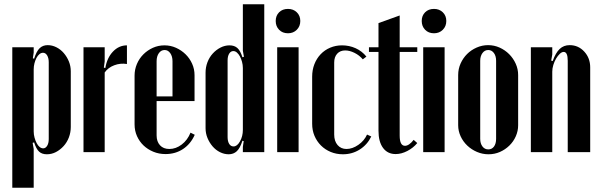

<svg xmlns="http://www.w3.org/2000/svg" viewBox="-20 -718 2834 906"><path d="M135 -443 141 -441Q152 -476 167 -490.5Q182 -505 205 -505Q226 -505 246 -495Q266 -485 281 -467.5Q296 -450 305 -428Q314 -406 314 -382V-119Q314 -93 305 -69.5Q296 -46 280 -28.5Q264 -11 244 -0.5Q224 10 201 10Q178 10 164.5 -2.5Q151 -15 141 -46L134 -44L139 -15V168H38V-495H139V-470ZM139 -98Q139 -83 143 -68.5Q147 -54 153 -42.5Q159 -31 167 -24.5Q175 -18 184 -18Q195 -18 202.5 -30Q210 -42 210 -62V-424Q210 -444 202.5 -456.5Q195 -469 183 -469Q174 -469 166 -462.5Q158 -456 152 -444.5Q146 -433 142.5 -419Q139 -405 139 -390Z M474 -495V-428L470 -399L477 -397Q485 -445 513 -474.5Q541 -504 579 -504V-416Q548 -421 519 -410Q490 -399 474 -376V0H374V-495Z M615 -361Q615 -390 626 -416Q637 -442 656.5 -461.5Q676 -481 701.5 -492.5Q727 -504 756 -504Q785 -504 810.5 -492.5Q836 -481 855.5 -462Q875 -443 886.5 -417.5Q898 -392 898 -363V-241H719V-79Q719 -50 735 -32.5Q751 -15 779 -15Q810 -15 837.5 -36Q865 -57 879 -92L899 -82Q880 -39 844 -15Q808 9 761 9Q730 9 703.5 -2Q677 -13 657.5 -31.5Q638 -50 626.5 -75.5Q615 -101 615 -131ZM794 -263V-429Q794 -452 783.5 -467Q773 -482 757 -482Q740 -482 729.5 -467Q719 -452 719 -429V-263Z M1130 -52 1124 -54Q1113 -19 1097.5 -4.5Q1082 10 1059 10Q1038 10 1018 0Q998 -10 983 -27.5Q968 -45 959 -67Q950 -89 950 -113V-375Q950 -401 959 -424.5Q968 -448 984 -465.5Q1000 -483 1020.5 -493.5Q1041 -504 1063 -504Q1086 -504 1100 -491.5Q1114 -479 1124 -448L1131 -450L1126 -479V-698H1227V0H1126V-25ZM1126 -397Q1126 -412 1122 -426.5Q1118 -441 1112 -452Q1106 -463 1098 -470Q1090 -477 1081 -477Q1069 -477 1061.5 -465Q1054 -453 1054 -433V-71Q1054 -51 1061.5 -39Q1069 -27 1082 -27Q1099 -27 1112.5 -51Q1126 -75 1126 -105Z M1281 -619Q1281 -644 1297 -660Q1313 -676 1339 -676Q1364 -676 1380.5 -660Q1397 -644 1397 -619Q1397 -594 1380.5 -577.5Q1364 -561 1339 -561Q1313 -561 1297 -577.5Q1281 -594 1281 -619ZM1389 -495V0H1288V-495Z M1453 -356Q1453 -388 1463.5 -415Q1474 -442 1493 -462Q1512 -482 1538 -493Q1564 -504 1594 -504Q1628 -504 1658 -490.5Q1688 -477 1709 -451L1692 -438Q1676 -457 1653 -468.5Q1630 -480 1609 -480Q1585 -480 1571 -464.5Q1557 -449 1557 -423V-83Q1557 -52 1573 -33.5Q1589 -15 1615 -15Q1643 -15 1671 -34.5Q1699 -54 1712 -83L1732 -74Q1713 -35 1677.5 -12.5Q1642 10 1598 10Q1567 10 1540.5 -1Q1514 -12 1494.5 -31.5Q1475 -51 1464 -77Q1453 -103 1453 -134Z M1847 9Q1809 9 1787.5 -20Q1766 -49 1766 -101V-473H1721V-495H1766V-609L1866 -645V-495H1949V-473H1866V-78Q1866 -30 1891 -30Q1910 -30 1932 -58L1949 -43Q1930 -20 1902 -5.5Q1874 9 1847 9Z M1970 -619Q1970 -644 1986 -660Q2002 -676 2028 -676Q2053 -676 2069.5 -660Q2086 -644 2086 -619Q2086 -594 2069.5 -577.5Q2053 -561 2028 -561Q2002 -561 1986 -577.5Q1970 -594 1970 -619ZM2078 -495V0H1977V-495Z M2283 -505Q2312 -505 2337.5 -493.5Q2363 -482 2382.5 -462.5Q2402 -443 2413.5 -417.5Q2425 -392 2425 -364V-127Q2425 -100 2414 -75Q2403 -50 2383.5 -31Q2364 -12 2339 -1Q2314 10 2285 10Q2257 10 2231 -1Q2205 -12 2185 -31Q2165 -50 2153.5 -75Q2142 -100 2142 -127V-364Q2142 -393 2153.5 -418.5Q2165 -444 2184 -463Q2203 -482 2229 -493.5Q2255 -505 2283 -505ZM2284 -482Q2267 -482 2256.5 -467.5Q2246 -453 2246 -431V-63Q2246 -41 2256.5 -27Q2267 -13 2284 -13Q2301 -13 2311 -26.5Q2321 -40 2321 -63V-431Q2321 -454 2310.5 -468Q2300 -482 2284 -482Z M2588 -430Q2602 -469 2621 -487Q2640 -505 2668 -505Q2709 -505 2737 -474.5Q2765 -444 2765 -400V0H2659V-431Q2659 -473 2640 -473Q2631 -473 2621.5 -464Q2612 -455 2604 -441.5Q2596 -428 2591 -411.5Q2586 -395 2586 -380V0H2485V-495H2586V-461L2581 -432Z"/></svg>

Font: Moniqa Extra Bold Narrow Heading
Style: Regular
Weight: 800
Width: 4
Designer: Rajesh Rajput
Foundry: Rajesh Rajput
Version: Version 1.000;December 15, 2022;FontCreator 14.0.0.2794 32-b